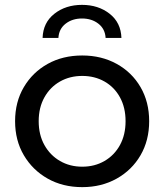

<svg xmlns="http://www.w3.org/2000/svg" viewBox="-20 -763 675 789"><path d="M318 6Q238 6 176 -29Q114 -64 78 -125Q42 -186 42 -265Q42 -344 78 -405Q114 -466 176 -500.5Q238 -535 318 -535Q397 -535 459.5 -500.5Q522 -466 557.5 -405Q593 -344 593 -265Q593 -186 557.5 -125Q522 -64 459.5 -29Q397 6 318 6ZM318 -78Q369 -78 409.5 -101.5Q450 -125 473 -167Q496 -209 496 -265Q496 -321 473 -363Q450 -405 409.5 -428Q369 -451 318 -451Q267 -451 226.5 -428Q186 -405 162.5 -363Q139 -321 139 -265Q139 -209 162.5 -167Q186 -125 226.5 -101.5Q267 -78 318 -78ZM155 -607Q157 -670 203.5 -706.5Q250 -743 317 -743Q384 -743 430.5 -706.5Q477 -670 479 -607H414Q412 -644 384.5 -665.5Q357 -687 317 -687Q277 -687 249.5 -665.5Q222 -644 220 -607Z"/></svg>

Font: Montserrat Medium
Style: Regular
Weight: 500
Designer: Julieta Ulanovsky
Foundry: Julieta Ulanovsky
Version: Version 9.000; ttfautohint (v1.8.4.7-5d5b)